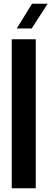

<svg xmlns="http://www.w3.org/2000/svg" viewBox="-20 -1011 276 1031"><path d="M43 0V-800H172V0ZM70 -858 152 -991H236L150 -858Z"/></svg>

Font: Big Shoulders Display ExtraBold
Style: Regular
Weight: 800
Designer: Patric King
Foundry: XO Type Co
Version: Version 1.000; ttfautohint (v1.8.2)